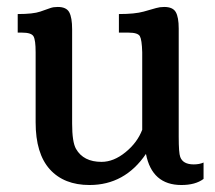

<svg xmlns="http://www.w3.org/2000/svg" viewBox="-20 -525 621 555"><path d="M401.9 -80.1Q340.8 9.8 238.8 9.8Q165 9.8 124 -35.6Q83 -81.1 83 -171.4V-374Q83 -409.2 76.9 -419.9Q70.8 -430.7 43.9 -430.7H31.2V-484.4Q76.2 -484.4 96.4 -491.5Q116.7 -498.5 125.5 -501.7Q134.3 -504.9 147 -504.9Q171.9 -504.9 180.2 -489.5Q188.5 -474.1 188.5 -440.4V-168Q188.5 -114.3 199.7 -94.7Q221.2 -57.1 273.4 -57.1Q308.6 -57.1 342.8 -85Q377 -112.8 391.1 -149.9V-374Q390.1 -410.2 384.3 -420.4Q378.4 -430.7 351.6 -430.7H323.7V-484.4Q370.1 -484.4 395.3 -491.5Q420.4 -498.5 431.2 -501.7Q441.9 -504.9 454.6 -504.9Q479.5 -504.9 488 -490.2Q496.6 -475.6 496.6 -442.4V-129.9Q496.6 -82.5 501 -71.3Q508.8 -49.8 540 -49.8Q556.6 -49.8 568.4 -55.2V-7.8Q544.9 9.8 504.4 9.8Q419.4 9.8 401.9 -80.1Z"/></svg>

Font: Arbutus Slab
Style: Regular
Weight: 400
Version: Version 1.002; ttfautohint (v0.92) -l 10 -r 16 -G 200 -x 7 -